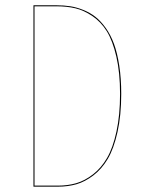

<svg xmlns="http://www.w3.org/2000/svg" viewBox="-20 -700 544 720"><path d="M192.9 -680.2Q219.7 -680.2 243.4 -676.5Q267.1 -672.9 292.2 -662.8Q317.4 -652.8 337.6 -637Q357.9 -621.1 376.5 -595.2Q395 -569.3 407.5 -535.4Q419.9 -501.5 427.2 -453.9Q434.6 -406.2 434.6 -348.1Q434.6 -267.6 420.7 -205.1Q406.7 -142.6 384.3 -104.5Q361.8 -66.4 330.1 -42.2Q298.3 -18.1 266.4 -9Q234.4 0 197.8 0H105.5V-680.2ZM192.9 -676.3H109.4V-3.9H197.8Q233.9 -3.9 265.6 -12.9Q297.4 -22 328.4 -45.9Q359.4 -69.8 381.3 -107.4Q403.3 -145 416.7 -206.5Q430.2 -268.1 430.2 -348.1Q430.2 -427.7 416.3 -487.8Q402.3 -547.9 380.4 -583Q358.4 -618.2 326.2 -639.9Q293.9 -661.6 262.5 -668.9Q231 -676.3 192.9 -676.3Z"/></svg>

Font: Fira Sans Compressed Four
Style: Regular
Weight: 100
Width: 1
Designer: Carrois Corporate & Edenspiekermann AG
Foundry: Carrois Corporate GbR & Edenspiekermann AG
Version: Version 4.203;PS 004.203;hotconv 1.0.88;makeotf.lib2.5.64775